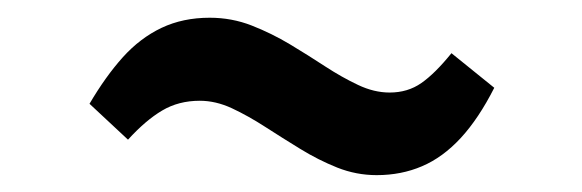

<svg xmlns="http://www.w3.org/2000/svg" viewBox="-20 -394 673 222"><path d="M415.5 -191.5Q392 -191.5 370 -200.2Q348 -209 327.2 -221.8Q306.5 -234.5 286.8 -247.2Q267 -260 248.2 -268.8Q229.5 -277.5 211 -277.5Q186.5 -277.5 167.5 -266.2Q148.5 -255 128 -232.5L83.5 -274Q102 -305.5 122 -327.8Q142 -350 166.8 -361.8Q191.5 -373.5 222.5 -373.5Q248 -373.5 271 -364.5Q294 -355.5 315.2 -342.8Q336.5 -330 356 -317.2Q375.5 -304.5 394 -295.8Q412.5 -287 430.5 -287Q451.5 -287 467.2 -298Q483 -309 502 -332.5L551.5 -292.5Q533.5 -257 512.8 -234.5Q492 -212 468 -201.8Q444 -191.5 415.5 -191.5Z"/></svg>

Font: Merriweather
Style: Bold Italic
Weight: 700
Italic angle: -7.8°
Version: Version 2.101